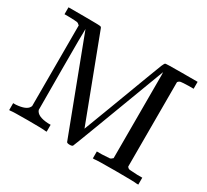

<svg xmlns="http://www.w3.org/2000/svg" viewBox="-137 -894 1190 1105"><g transform="rotate(30 458.5 -341.5)"><path d="M132 -622Q121 -633 113 -634Q102 -636 62 -637H29V-683H135Q240 -683 244 -680L249 -675L458 -124Q467 -147 529.5 -312.5Q592 -478 623 -561Q658 -653 660 -658Q668 -676 672 -680Q676 -683 781 -683H887V-637H854Q814 -636 803 -634Q792 -632 785 -622V-61Q792 -50 803 -49Q814 -48 854 -46H887V0H876Q860 -3 736 -3Q612 -3 596 0H585V-46H618Q658 -48 669 -49Q677 -50 688 -61V-347V-461V-546V-613L687 -632Q455 -15 450 -7Q446 -1 430 -1Q414 -1 410 -7L176 -624V-606Q175 -594 175 -543V-463V-356L176 -86Q188 -50 261 -46H278V0H269Q255 -3 154 -3Q50 -3 37 0H29V-46H46Q114 -51 129 -80L132 -86Z"/></g></svg>

Font: KaTeX_Main
Style: Regular
Weight: 400
Version: Version